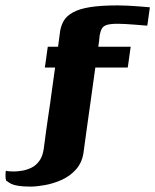

<svg xmlns="http://www.w3.org/2000/svg" viewBox="-117 -525 575 711"><path d="M-93 145Q-95 144 -96 136Q-97 128 -96.5 118.5Q-96 109 -95 107Q-91 109 -80.5 109.5Q-70 110 -65 110Q-52 110 -34.5 107Q-17 104 -0.5 96Q16 88 28.5 71Q41 54 45 26Q50 -10 53.5 -38Q57 -66 61 -90.5Q65 -115 68.5 -141Q72 -167 76.5 -199.5Q81 -232 87 -275Q80 -275 68.5 -275Q57 -275 49 -275Q49 -277 51 -288Q53 -299 54.5 -313Q56 -327 58 -338.5Q60 -350 60 -352Q68 -352 79.5 -352Q91 -352 98 -352Q100 -367 102 -382Q104 -397 106 -412Q110 -433 120 -449.5Q130 -466 153 -479Q176 -492 216 -498.5Q256 -505 319 -505Q336 -505 356.5 -504Q377 -503 395.5 -501.5Q414 -500 426 -499Q438 -498 438 -498Q434 -469 432 -455Q430 -441 429.5 -436.5Q429 -432 428 -430Q428 -430 415.5 -431Q403 -432 384.5 -433.5Q366 -435 348.5 -436Q331 -437 320 -437Q293 -437 279.5 -433Q266 -429 260.5 -419.5Q255 -410 252 -394Q251 -383 250 -373.5Q249 -364 247 -352Q276 -352 307.5 -352Q339 -352 367 -352Q367 -350 365 -338.5Q363 -327 361.5 -313Q360 -299 358 -288Q356 -277 356 -275Q328 -275 296.5 -275Q265 -275 236 -275Q226 -203 218.5 -149Q211 -95 204.5 -49.5Q198 -4 192 42Q186 79 163.5 103.5Q141 128 110.5 141.5Q80 155 49 160.5Q18 166 -4 166Q-33 166 -50 163Q-67 160 -75 156Q-83 152 -86.5 149Q-90 146 -93 145Z"/></svg>

Font: Genos
Style: Bold Italic
Weight: 700
Italic angle: -8°
Version: Version 1.010